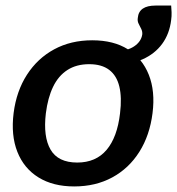

<svg xmlns="http://www.w3.org/2000/svg" viewBox="-20 -664 638 691"><path d="M312 -519Q389 -519 440.5 -486.5Q492 -454 515.5 -395Q539 -336 529 -257Q519 -177 481.5 -117.5Q444 -58 384 -25.5Q324 7 247 7Q171 7 118.5 -25.5Q66 -58 42.5 -117.5Q19 -177 29 -257Q39 -336 77 -395Q115 -454 175 -486.5Q235 -519 312 -519ZM258 -79Q325 -79 363.5 -124.5Q402 -170 412 -256Q419 -313 409.5 -352.5Q400 -392 373 -412.5Q346 -433 301 -433Q255 -433 222.5 -412Q190 -391 171 -351.5Q152 -312 145 -256Q135 -172 162 -125.5Q189 -79 258 -79ZM389 -431 395 -480Q437 -480 462.5 -497Q488 -514 492 -540Q493 -550 488.5 -559.5Q484 -569 479 -578.5Q474 -588 476 -600Q478 -622 494 -633Q510 -644 540 -644H596Q597 -634 597.5 -620Q598 -606 596 -592Q590 -542 563.5 -506Q537 -470 493 -450.5Q449 -431 389 -431Z"/></svg>

Font: Aleo SemiBold
Style: Italic
Weight: 600
Italic angle: -7°
Designer: Alessio Laiso
Foundry: Alessio Laiso
Version: Version 2.001;gftools[0.9.29]